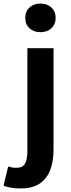

<svg xmlns="http://www.w3.org/2000/svg" viewBox="-74 -831 400 1080"><path d="M40 229Q8 229 -14.5 224.5Q-37 220 -54 214L-28 105Q-17 109 -5.5 111Q6 113 19 113Q54 113 67 89Q80 65 80 18V-560H227V14Q227 74 209.5 122.5Q192 171 151.5 200Q111 229 40 229ZM153 -650Q116 -650 92 -672Q68 -694 68 -731Q68 -767 92 -789Q116 -811 153 -811Q191 -811 215 -789Q239 -767 239 -731Q239 -694 215 -672Q191 -650 153 -650Z"/></svg>

Font: Chiron Sans HK TT
Style: Bold
Weight: 700
Designer: Ryoko NISHIZUKA 西塚涼子 (kana, bopomofo & ideographs); Paul D. Hunt (Latin, Greek & Cyrillic); Sandoll Communications 산돌커뮤니
Foundry: Adobe
Version: Version 2.022;hotconv 1.0.109;makeotfexe 2.5.65596